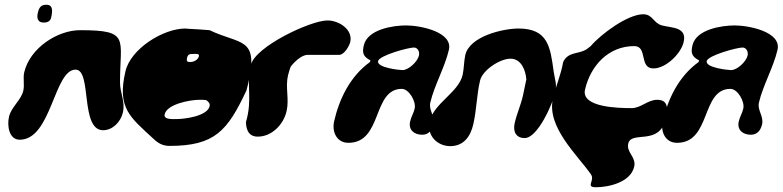

<svg xmlns="http://www.w3.org/2000/svg" viewBox="-20 -574 3294 808"><path d="M139 -519C134 -497 139 -479 164 -479C177 -479 191 -483 195 -499C201 -525 205 -554 175 -554C151 -554 144 -541 139 -519ZM18 -83C9 -45 18 14 63 14C197 14 207 -281 298 -281C368 -281 316 -26 414 -26C454 -26 488 -61 497 -100C508 -146 485 -183 485 -227C485 -412 529 -447 317 -447C222 -447 106 -372 82 -270C76 -243 84 -219 78 -192C69 -153 27 -123 18 -83Z M767 -330C771 -347 779 -347 795 -347C803 -347 820 -350 817 -337C813 -321 794 -313 781 -313C768 -313 764 -316 767 -330ZM673 -93C683 -137 783 -154 818 -154C823 -154 843 -154 847 -153C857 -146 865 -139 862 -127C852 -84 753 -73 725 -73C710 -73 667 -69 673 -93ZM508 -274C472 -119 526 -82 629 13C646 29 666 40 693 40C884 40 937 -23 1017 -193C1017 -194 1023 -215 1025 -224C1070 -420 991 -385 862 -447C848 -448 784 -453 770 -453C770 -453 762 -454 760 -454C667 -454 530 -369 508 -274Z M1015 -60C1016 -27 1027 1 1065 1C1123 1 1173 -49 1186 -106C1198 -159 1180 -204 1192 -257C1193 -262 1201 -288 1203 -293C1218 -313 1249 -343 1274 -343H1407C1429 -343 1450 -381 1454 -397C1466 -451 1405 -488 1358 -488C1287 -488 1054 -378 1036 -301C1015 -212 1044 -159 1015 -60Z M1571 -317C1577 -341 1698 -374 1722 -374C1738 -374 1747 -356 1743 -340C1737 -314 1699 -279 1674 -279C1661 -279 1565 -289 1571 -317ZM1386 -63C1376 -18 1398 27 1446 27C1591 27 1546 -200 1671 -200C1701 -200 1732 -147 1725 -117C1721 -98 1710 -82 1706 -63C1698 -28 1722 -7 1757 -7C1784 -7 1798 -26 1804 -50C1812 -86 1783 -109 1791 -143C1808 -215 1852 -291 1869 -364C1887 -440 1748 -467 1689 -467C1637 -467 1527 -452 1511 -383C1504 -353 1507 -336 1539 -320L1537 -313C1452 -252 1407 -155 1386 -63Z M1788 -63C1775 -5 1819 41 1875 41C1930 41 1960 2 1972 -52C1986 -114 1986 -174 2000 -234C2010 -279 2084 -327 2128 -327C2174 -327 2192 -278 2195 -240C2193 -230 2183 -183 2181 -173C2172 -132 2155 -96 2146 -56C2138 -21 2151 7 2188 7C2243 7 2306 -138 2316 -183C2325 -220 2315 -238 2310 -273C2296 -375 2287 -454 2162 -454C2098 -454 1956 -422 1938 -342C1932 -314 1933 -287 1927 -259C1910 -185 1806 -140 1788 -63Z M2307 -160C2279 -39 2412 80 2467 160C2485 186 2442 214 2488 214C2540 214 2634 194 2649 127C2658 86 2615 68 2624 30C2637 -26 2755 42 2782 -75C2791 -113 2794 -154 2746 -154C2705 -154 2678 -119 2638 -119C2587 -119 2424 -121 2442 -197C2465 -297 2540 -380 2649 -380C2707 -380 2668 -286 2730 -286C2782 -286 2846 -348 2857 -397C2872 -461 2807 -456 2766 -467C2730 -476 2727 -514 2687 -514C2621 -514 2507 -429 2466 -380C2464 -378 2452 -369 2449 -367C2416 -345 2371 -358 2350 -313C2339 -253 2320 -215 2307 -160Z M2954 -317C2960 -341 3081 -374 3105 -374C3121 -374 3130 -356 3126 -340C3120 -314 3082 -279 3057 -279C3044 -279 2948 -289 2954 -317ZM2769 -63C2759 -18 2781 27 2829 27C2974 27 2929 -200 3054 -200C3084 -200 3115 -147 3108 -117C3104 -98 3093 -82 3089 -63C3081 -28 3105 -7 3140 -7C3167 -7 3181 -26 3187 -50C3195 -86 3166 -109 3174 -143C3191 -215 3235 -291 3252 -364C3270 -440 3131 -467 3072 -467C3020 -467 2910 -452 2894 -383C2887 -353 2890 -336 2922 -320L2920 -313C2835 -252 2790 -155 2769 -63Z"/></svg>

Font: Charger
Style: OversprayIt
Weight: 400
Designer: Jasper
Foundry: Cannot Into Space Fonts
Version: Version 0.980